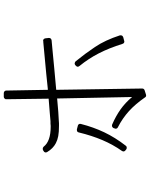

<svg xmlns="http://www.w3.org/2000/svg" viewBox="94 -906 811 1040"><g transform="rotate(-90 500.0 -385.5)"><path d="M796 -118Q799 -118 800 -119L819 -124Q826 -127 828 -131Q830 -139 829 -142Q803 -222 766 -277Q729 -332 688 -382Q686 -385 678 -387Q678 -387 678 -387Q678 -387 677 -387Q672 -387 668 -384L665 -381Q654 -372 663 -361Q703 -312 731.5 -256.5Q760 -201 783 -128Q786 -118 796 -118ZM220 -105Q220 -105 220.5 -105Q221 -105 221 -105Q228 -105 231 -110Q276 -168 304 -227Q332 -286 349 -353Q351 -360 348 -364Q344 -370 339 -370L320 -375Q318 -375 317.5 -375Q317 -375 316 -375Q305 -375 303 -364Q286 -294 261.5 -236.5Q237 -179 203 -131Q196 -120 206 -112L211 -108Q214 -105 220 -105ZM504 0Q507 0 509 -1L531 -8Q541 -11 541 -22L534 -487Q592 -492 649 -497.5Q706 -503 748 -507Q790 -511 802 -512Q815 -514 815 -527L813 -545Q811 -558 799 -558Q798 -558 798 -557.5Q798 -557 797 -557H792Q769 -555 722.5 -550.5Q676 -546 621 -541Q599 -539 577.5 -536.5Q556 -534 534 -532L530 -757Q530 -764 526 -767Q522 -771 516 -771H496Q491 -771 486.5 -766.5Q482 -762 483 -757L486 -528Q440 -524 410 -522Q380 -520 364 -518Q357 -518 351 -518Q345 -518 339 -517H334Q255 -517 226 -555Q221 -560 215 -560Q210 -560 208 -559L202 -555Q197 -553 195 -547Q194 -541 197 -536Q216 -504 245 -489Q262 -480 283.5 -476Q305 -472 339 -472Q345 -472 352.5 -472Q360 -472 367 -473Q402 -474 487 -482L495 -76Q464 -113 428 -138.5Q392 -164 346 -184Q344 -185 340 -185Q332 -185 327 -177L325 -171Q322 -166 324 -160.5Q326 -155 331 -153Q380 -128 418.5 -93Q457 -58 493 -6Q496 0 504 0Z"/></g></svg>

Font: Kokoro
Style: Regular
Weight: 400
Version: Version 1.00